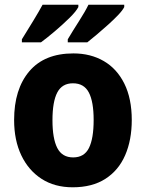

<svg xmlns="http://www.w3.org/2000/svg" viewBox="-20 -786 621 816"><path d="M540 -276Q540 -191 512 -126.5Q484 -62 428 -26Q372 10 289 10Q212 10 156.5 -26Q101 -62 70.5 -126Q40 -190 40 -276Q40 -407 104.5 -483Q169 -559 292 -559Q365 -559 421 -526.5Q477 -494 508.5 -430.5Q540 -367 540 -276ZM203 -275Q203 -197 223.5 -157Q244 -117 291 -117Q338 -117 358 -157Q378 -197 378 -276Q378 -354 357.5 -393Q337 -432 290 -432Q244 -432 223.5 -393Q203 -354 203 -275ZM508 -756Q501 -742 482.5 -722.5Q464 -703 440 -681.5Q416 -660 392.5 -640Q369 -620 351 -606H268V-619Q290 -656 316 -696.5Q342 -737 356 -766H508ZM313 -756Q303 -737 275 -709.5Q247 -682 213.5 -653.5Q180 -625 154 -606H73V-619Q96 -656 121 -697Q146 -738 161 -766H313Z"/></svg>

Font: Noto Sans Ethiopic SemiCondensed ExtraBold
Style: Regular
Weight: 800
Width: 4
Designer: Monotype Design Team
Foundry: Monotype Imaging Inc.
Version: Version 2.102; ttfautohint (v1.8.4.7-5d5b)